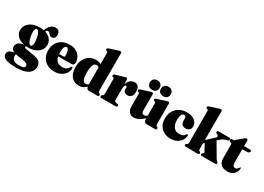

<svg xmlns="http://www.w3.org/2000/svg" viewBox="-13 -1701 3968 2891"><g transform="rotate(30 1970.5 -255.0)"><path d="M323.5 -59.5Q398.5 -51 441.2 -34.5Q484 -18 501.8 9.5Q519.5 37 519.5 78Q519.5 156 451.8 200.5Q384 245 248 245Q117 245 61.2 219.2Q5.5 193.5 5.5 147.5Q5.5 111.5 31.2 90.2Q57 69 115 61.5Q83.5 49 70.5 30.5Q57.5 12 57.5 -13.5Q57.5 -50 85.5 -77.8Q113.5 -105.5 182 -114.5Q103 -129.5 60.5 -172.8Q18 -216 18 -273Q18 -354.5 82.5 -406.2Q147 -458 261.5 -458Q297 -458 328.5 -451.5Q349.5 -511 383.8 -542.8Q418 -574.5 464.5 -574.5Q503.5 -574.5 523.8 -552.8Q544 -531 544 -492.5Q544 -457 527.5 -437.2Q511 -417.5 482 -417.5Q459 -417.5 445.2 -431.2Q431.5 -445 420 -458.8Q408.5 -472.5 391.5 -472.5Q370 -472.5 357 -444Q421 -424 454 -380.8Q487 -337.5 487 -287Q487 -234.5 458 -194Q429 -153.5 377.5 -130.5Q326 -107.5 259 -107.5Q238.5 -107.5 220 -109Q211.5 -103.5 211.5 -93.5Q211.5 -86 219.2 -80.5Q227 -75 250.8 -70Q274.5 -65 323.5 -59.5ZM227 -415.5Q208 -412 200.5 -376.2Q193 -340.5 205 -275Q217 -209 236.8 -178Q256.5 -147 275.5 -151Q294 -154.5 301.5 -190Q309 -225.5 297 -292Q285 -358 265.2 -388.5Q245.5 -419 227 -415.5ZM141.5 100.5Q141.5 143.5 170.2 168.8Q199 194 266 194Q322 194 344 183Q366 172 366 148Q366 132.5 355 121.2Q344 110 313.8 101.2Q283.5 92.5 225.5 86Q179 80.5 147.5 72Q141.5 84 141.5 100.5Z M989 -268Q989 -218.5 940.5 -218.5H712Q724.5 -161.5 758.8 -134.8Q793 -108 843.5 -108Q883.5 -108 914 -126Q944.5 -144 955.5 -176Q966.5 -187 974.5 -187Q986.5 -187 986.5 -169.5Q986.5 -120 959.2 -79.2Q932 -38.5 883.8 -14.2Q835.5 10 772 10Q702 10 649 -18.8Q596 -47.5 566.2 -99.2Q536.5 -151 536.5 -219Q536.5 -290.5 565.2 -344.2Q594 -398 648.2 -428Q702.5 -458 779.5 -458Q844.5 -458 891.2 -432.5Q938 -407 963.5 -364Q989 -321 989 -268ZM706 -282.5Q706 -269.5 707 -257.5H784.5Q803.5 -257.5 803.5 -278.5Q803.5 -346.5 788.2 -376.2Q773 -406 755.5 -406Q735.5 -406 720.8 -379.2Q706 -352.5 706 -282.5Z M1018.5 -208.5Q1018.5 -286 1046 -341.8Q1073.5 -397.5 1122.8 -427.8Q1172 -458 1236.5 -458Q1289 -458 1323 -436V-629.5Q1323 -641 1320 -646Q1317 -651 1310.5 -654L1298.5 -655.5Q1284.5 -662.5 1284.5 -676Q1284.5 -691.5 1306.5 -700.5L1446 -745Q1461.5 -751 1470 -753Q1478.5 -755 1486 -755Q1508 -755 1508 -731V-82.5Q1508 -66.5 1510.8 -59.8Q1513.5 -53 1519.5 -50L1531.5 -45.5Q1545.5 -35.5 1545.5 -22.5Q1545.5 0 1522 0H1374Q1355 0 1341.2 -13.2Q1327.5 -26.5 1327.5 -44.5V-49Q1301 -20.5 1269.8 -5.2Q1238.5 10 1199.5 10Q1117.5 10 1068 -48.2Q1018.5 -106.5 1018.5 -208.5ZM1208 -227.5Q1208 -138.5 1226.5 -102Q1245 -65.5 1275.5 -65.5Q1302 -65.5 1323 -88V-376Q1306 -395.5 1280 -395.5Q1247.5 -395.5 1227.8 -358.8Q1208 -322 1208 -227.5Z M1782.5 -429 1786 -350Q1802 -404.5 1834.5 -431.2Q1867 -458 1906.5 -458Q1949 -458 1972.2 -429.2Q1995.5 -400.5 1995.5 -343Q1995.5 -285.5 1971.2 -258.5Q1947 -231.5 1909.5 -231.5Q1872 -231.5 1854.2 -250Q1836.5 -268.5 1836 -302.5L1835.5 -322.5Q1835 -347 1818 -347Q1788.5 -347 1788.5 -261V-85Q1788.5 -56 1807 -52.5L1844.5 -45Q1864 -41.5 1864 -22.5Q1864 0 1839.5 0H1589.5Q1566 0 1566 -22.5Q1566 -35.5 1580 -45.5L1591.5 -50Q1597.5 -53 1600.2 -59.5Q1603 -66 1603 -81V-335Q1603 -347 1600.2 -352.2Q1597.5 -357.5 1591 -360.5L1578 -362Q1564.5 -369 1564.5 -382Q1564.5 -398 1586.5 -407L1728.5 -447.5Q1753.5 -456.5 1764 -456.5Q1772 -456.5 1776.2 -450.5Q1780.5 -444.5 1782.5 -429Z M2045 -122V-332.5Q2045 -344 2042.2 -349Q2039.5 -354 2033 -357L2021 -358.5Q2007 -365.5 2007 -379Q2007 -394.5 2028.5 -403.5L2168 -448Q2184 -454 2192.2 -456Q2200.5 -458 2208.5 -458Q2230.5 -458 2230.5 -434V-155.5Q2230.5 -97.5 2273.5 -97.5Q2301.5 -97.5 2326.5 -119.5V-332.5Q2326.5 -344 2323.5 -349Q2320.5 -354 2314 -357L2302 -358.5Q2288 -365.5 2288 -379Q2288 -394.5 2310 -403.5L2449.5 -448Q2465 -454 2473.5 -456Q2482 -458 2489.5 -458Q2511.5 -458 2511.5 -434V-82.5Q2511.5 -66.5 2514.2 -59.8Q2517 -53 2523 -50L2535 -45.5Q2549 -36 2549 -22.5Q2549 0 2525.5 0H2377.5Q2354 0 2341.5 -13.2Q2329 -26.5 2329 -47V-76Q2277.5 -28 2235 -8.2Q2192.5 11.5 2156.5 11.5Q2105.5 11.5 2075.2 -22Q2045 -55.5 2045 -122ZM2189 -488.5Q2150 -488.5 2127 -510.5Q2104 -532.5 2104 -571Q2104 -609 2127 -631.5Q2150 -654 2189 -654Q2228 -654 2250.8 -631.5Q2273.5 -609 2273.5 -571Q2273.5 -533 2250.8 -510.8Q2228 -488.5 2189 -488.5ZM2381 -488.5Q2342 -488.5 2319 -510.5Q2296 -532.5 2296 -571Q2296 -609 2319.2 -631.5Q2342.5 -654 2381 -654Q2420.5 -654 2443.8 -631.5Q2467 -609 2467 -571Q2467 -533 2443.8 -510.8Q2420.5 -488.5 2381 -488.5Z M3002 -322.5Q3002 -282.5 2978.5 -259.8Q2955 -237 2915.5 -237Q2874.5 -237 2853.2 -260.2Q2832 -283.5 2832 -324V-356Q2832 -405.5 2797.5 -405.5Q2772 -405.5 2756 -375.5Q2740 -345.5 2740 -287Q2740 -203 2776.5 -160Q2813 -117 2868.5 -117Q2905 -117 2930.2 -127.8Q2955.5 -138.5 2969 -164Q2976 -171 2980.5 -173Q2985 -175 2989 -175Q3000.5 -174.5 3000 -157Q2993.5 -84 2938 -37Q2882.5 10 2793 10Q2729.5 10 2679.2 -16.5Q2629 -43 2600 -93.2Q2571 -143.5 2571 -215.5Q2571 -285 2601 -339.8Q2631 -394.5 2685.2 -426.2Q2739.5 -458 2811.5 -458Q2903 -458 2952.5 -418.5Q3002 -379 3002 -322.5Z M3056.5 0Q3033 0 3033 -22.5Q3033 -36 3047 -45.5L3059 -50Q3065 -53 3067.8 -59.8Q3070.5 -66.5 3070.5 -82.5V-629.5Q3070.5 -641 3067.5 -646Q3064.5 -651 3058 -654L3046 -655.5Q3032 -662.5 3032 -676Q3032 -691.5 3054 -700.5L3193.5 -745Q3209 -751 3217.5 -753Q3226 -755 3233.5 -755Q3255.5 -755 3255.5 -731V-232L3382.5 -349Q3398.5 -364 3393.8 -378.8Q3389 -393.5 3369 -400.5L3356 -406Q3345.5 -413 3345.5 -425Q3345.5 -448 3370.5 -448H3555Q3578.5 -448 3578.5 -426Q3578.5 -416 3572 -408Q3565.5 -400 3547.5 -397.5Q3515.5 -391 3489.5 -377Q3463.5 -363 3436.5 -338L3410.5 -314.5L3552.5 -73.5Q3557.5 -64 3563 -58.5Q3568.5 -53 3575.5 -48Q3586 -39 3589.5 -33.5Q3593 -28 3593 -20.5Q3593 0 3569.5 0H3334Q3313 0 3313 -22.5Q3313 -33.5 3322.5 -40.5L3335 -46Q3344 -50.5 3344.5 -57.2Q3345 -64 3338 -77L3275.5 -192.5L3255.5 -174.5V-82.5Q3255.5 -65.5 3257.8 -58Q3260 -50.5 3266.5 -47.5L3279 -42.5Q3290 -34.5 3290 -22.5Q3290 0 3269 0Z M3619 -392.5 3595.5 -400Q3587 -403.5 3584.5 -409.5Q3582 -415.5 3582 -424Q3582 -434.5 3589.2 -441.2Q3596.5 -448 3608 -448H3632.5Q3637 -448 3641.8 -451.5Q3646.5 -455 3655.5 -465.5L3748 -542Q3768.5 -566.5 3788 -566.5Q3812.5 -566.5 3812.5 -537.5V-448H3917Q3940 -448 3940 -428.5Q3940 -414 3927.5 -404.2Q3915 -394.5 3887.5 -394.5H3812.5V-166.5Q3812.5 -93 3862.5 -93Q3884 -93 3898.2 -109.2Q3912.5 -125.5 3924.5 -143.5Q3929 -145.5 3933 -141.5Q3937 -137.5 3936.5 -126.5Q3931 -65.5 3891 -27.8Q3851 10 3783.5 10Q3707 10 3669 -26.5Q3631 -63 3631 -141.5V-367.5Q3631 -378 3629 -383.2Q3627 -388.5 3619 -392.5Z"/></g></svg>

Font: Fraunces 144pt S050 Black
Style: Regular
Weight: 900
Version: Version 1.000; ttfautohint (v1.8.3)